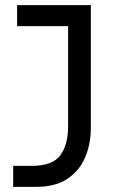

<svg xmlns="http://www.w3.org/2000/svg" viewBox="-20 -726 453 746"><path d="M31.2 0V-81.5H104Q184.1 -81.5 214.4 -122.6Q244.6 -163.6 244.6 -234.9V-624.5H46.4V-706.1H333V-230Q333 -168 311.3 -115.7Q289.6 -63.5 242.7 -31.7Q195.8 0 120.6 0Z"/></svg>

Font: Kay Pho Du SemiBold
Style: Regular
Weight: 600
Designer: Victor Gaultney, Khu Oo Reh
Foundry: SIL International
Version: Version 3.000